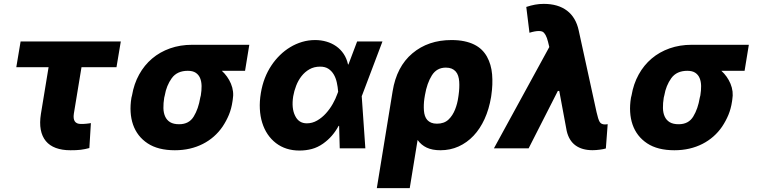

<svg xmlns="http://www.w3.org/2000/svg" viewBox="-20 -757 3864 980"><path d="M85.2 -545.5H596.6L574.6 -414.1H396L356.9 -176.5Q349.1 -124.3 392.8 -124.3Q401.6 -124.3 408.2 -124.6Q414.8 -125 420.5 -125.5Q426.1 -126.1 431.6 -126.8Q437.1 -127.5 443.9 -128.6L436.1 -1.4Q424.7 1.8 413.9 3.9Q403.1 6 391.7 7.5Q380.3 8.9 367.5 9.4Q354.8 9.9 339.5 9.9Q296.9 9.9 265.1 -1.8Q233.3 -13.5 214 -36.9Q194.6 -60.4 188 -95.2Q181.5 -130 188.9 -176.1L228 -414.1H63.2Z M650.9 -258.5 653.8 -269.9Q663.7 -328.8 690.2 -376.6Q716.6 -424.4 756.4 -458.1Q796.2 -491.8 848 -510.1Q899.9 -528.4 960.6 -528.4H1252.5L1230.8 -395.6H1112.2Q1127.1 -382.1 1138.8 -365.6Q1150.6 -349.1 1158.7 -329.9Q1175.4 -290.1 1168 -248.6L1166.5 -238.6Q1161.2 -202.1 1148.3 -170.8Q1135.3 -139.6 1116.1 -110.8Q1096.9 -82.7 1071.6 -60.4Q1046.2 -38 1015.4 -22.4Q984.7 -6.7 948.9 1.6Q913 9.9 872.5 9.9Q786.9 9.9 733.7 -25.2Q706.7 -43 688 -67.1Q669.4 -91.3 659.1 -120.9Q648.8 -150.6 646.7 -185.2Q644.5 -219.8 650.9 -258.5ZM894.5 -122.9Q945 -122.9 968.8 -162.3Q992.9 -201.7 1002.1 -258.5L1005 -269.9Q1009.2 -295.5 1008.9 -318.2Q1008.5 -340.9 1001.4 -358.1Q994.3 -375.4 979.2 -385.5Q964.1 -395.6 938.6 -395.6Q884.2 -395.6 856.9 -358.3Q829.5 -320.3 821 -269.9L818.2 -258.5Q813.6 -230.1 814.1 -205.4Q814.6 -180.8 823 -162.3Q831.3 -143.8 848.5 -133.3Q865.8 -122.9 894.5 -122.9Z M1311.4 -282Q1318.2 -322.8 1331.7 -357.8Q1345.2 -392.8 1366.1 -424Q1384.9 -452.1 1409.1 -475.7Q1433.2 -499.3 1461.5 -516.3Q1489.7 -533.4 1521.8 -543Q1554 -552.6 1588.4 -552.6Q1618.6 -552.6 1646.1 -544.6Q1673.7 -536.6 1696 -521Q1718.4 -505.3 1734 -482.1Q1749.6 -458.8 1756.4 -427.9H1758.5L1802.9 -545.5H1932.2L1828.5 -271.3L1826.3 -266.3L1844.8 0H1714.1L1710.9 -114.7L1708.1 -114.3Q1693.2 -86.6 1674 -64.5Q1654.8 -42.3 1629.3 -24.1Q1601.6 -4.6 1571.7 3.4Q1541.9 11.4 1508.5 11.4Q1438.2 11.4 1388.5 -26.6Q1364 -45.5 1346.2 -71.7Q1328.5 -98 1318.4 -130.5Q1308.2 -163 1306.3 -201.2Q1304.3 -239.3 1311.4 -282ZM1486.2 -166.2Q1504.6 -127.5 1546.2 -127.5Q1574.2 -127.5 1598.9 -141.9Q1623.6 -156.2 1643.6 -178.4Q1663.7 -200.6 1678.4 -226.7Q1693.2 -252.8 1701.3 -276.3L1706 -288.7Q1704.2 -313.2 1699 -336.5Q1693.9 -359.7 1683.2 -377.5Q1672.6 -395.2 1655.9 -406.1Q1639.2 -416.9 1614 -416.9Q1583.1 -416.9 1559.5 -403.4Q1535.9 -389.9 1519 -368.3Q1502.1 -346.6 1491.7 -319.6Q1481.2 -292.6 1476.6 -265.6Q1467 -204.9 1486.2 -166.2Z M1984 -291.2Q2004.3 -416.9 2084.9 -484.7Q2165.5 -552.6 2284.4 -552.6Q2320.3 -552.6 2348.9 -546.7Q2377.5 -540.8 2399.9 -529.8Q2422.2 -518.8 2438.4 -503.2Q2454.5 -487.6 2465.6 -467.7Q2487.6 -427.9 2491.8 -377.3Q2496.1 -326.7 2487.9 -271.3L2486.5 -261.4Q2476.2 -199.6 2453.3 -149.5Q2430.4 -99.4 2397 -64.1Q2363.6 -28.8 2320.8 -9.4Q2278.1 9.9 2228 9.9Q2186.1 9.9 2157.8 -3.6Q2129.6 -17 2111.5 -42.6L2071.4 203.1H1903.4ZM2143.8 -192.5Q2144.9 -177.9 2149 -165.7Q2153.1 -153.4 2161 -144.5Q2169 -135.7 2181.1 -130.7Q2193.2 -125.7 2210.2 -125.7Q2246.8 -125.7 2268.8 -146.3Q2279.8 -156.6 2288.4 -169.9Q2296.9 -183.2 2302.9 -198.3Q2308.9 -213.4 2313 -229.4Q2317.1 -245.4 2319.2 -261.4L2320.7 -271.3Q2326 -308.6 2323.9 -340.6Q2322.8 -356.5 2318.5 -369.7Q2314.3 -382.8 2305.9 -392.2Q2297.6 -401.6 2285.2 -406.8Q2272.7 -411.9 2255.7 -411.9Q2209.2 -411.9 2184.3 -372.2Q2159.4 -332.4 2149.1 -272L2146 -253.2Q2141.7 -221.9 2143.8 -192.5Z M2783.7 -517 2777 -544.4Q2766.7 -585.6 2749.3 -595.2Q2742.5 -598.7 2730.8 -598.7Q2710.6 -598.7 2682.5 -589.8L2666.2 -721.6Q2690 -729.4 2711.1 -733.3Q2732.2 -737.2 2755.7 -737.2Q2828.5 -737.2 2874.1 -702.6Q2919.7 -668 2933.9 -601.2L3024.9 -184.7Q3033 -148.1 3040.8 -134.9Q3048.7 -121.8 3067.8 -121.8Q3070.7 -121.8 3074 -122.2Q3077.4 -122.5 3081.7 -123.2L3072.4 0.7Q3067.1 2.5 3059.1 4.1Q3051.1 5.7 3041.7 6.9Q3032.3 8.2 3022.5 8.9Q3012.8 9.6 3004.3 9.6Q2951 9.6 2917.4 -14.9Q2883.9 -39.4 2872.5 -88.8L2834.5 -293H2827.4L2678.3 0H2501.1Z M3200.6 -258.5 3203.5 -269.9Q3213.4 -328.8 3239.9 -376.6Q3266.3 -424.4 3306.1 -458.1Q3345.9 -491.8 3397.7 -510.1Q3449.6 -528.4 3510.3 -528.4H3802.2L3780.5 -395.6H3661.9Q3676.8 -382.1 3688.6 -365.6Q3700.3 -349.1 3708.5 -329.9Q3725.1 -290.1 3717.7 -248.6L3716.3 -238.6Q3710.9 -202.1 3698 -170.8Q3685 -139.6 3665.8 -110.8Q3646.7 -82.7 3621.3 -60.4Q3595.9 -38 3565.2 -22.4Q3534.4 -6.7 3498.6 1.6Q3462.7 9.9 3422.2 9.9Q3336.6 9.9 3283.4 -25.2Q3256.4 -43 3237.7 -67.1Q3219.1 -91.3 3208.8 -120.9Q3198.5 -150.6 3196.4 -185.2Q3194.2 -219.8 3200.6 -258.5ZM3444.2 -122.9Q3494.7 -122.9 3518.5 -162.3Q3542.6 -201.7 3551.8 -258.5L3554.7 -269.9Q3558.9 -295.5 3558.6 -318.2Q3558.2 -340.9 3551.1 -358.1Q3544 -375.4 3528.9 -385.5Q3513.8 -395.6 3488.3 -395.6Q3433.9 -395.6 3406.6 -358.3Q3379.3 -320.3 3370.7 -269.9L3367.9 -258.5Q3363.3 -230.1 3363.8 -205.4Q3364.3 -180.8 3372.7 -162.3Q3381 -143.8 3398.3 -133.3Q3415.5 -122.9 3444.2 -122.9Z"/></svg>

Font: Inter P Extra Bold
Style: Italic
Weight: 800
Italic angle: 9.39999°
Designer: Rasmus Andersson
Foundry: rsms
Version: Version 3.018;git-588b23468